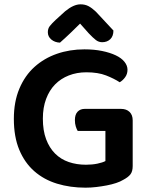

<svg xmlns="http://www.w3.org/2000/svg" viewBox="-20 -851 692 887"><path d="M593 -84Q593 -59 582.5 -45.5Q572 -32 549 -20Q536 -12 516.5 -5.5Q497 1 473.5 5.5Q450 10 425 13Q400 16 375 16Q304 16 243.5 -2.5Q183 -21 138.5 -60Q94 -99 69 -159Q44 -219 44 -302Q44 -381 69.5 -441.5Q95 -502 139.5 -542Q184 -582 243 -602.5Q302 -623 370 -623Q415 -623 451.5 -615.5Q488 -608 514.5 -595.5Q541 -583 555 -565.5Q569 -548 569 -529Q569 -509 558 -494Q547 -479 533 -471Q507 -488 470 -502.5Q433 -517 379 -517Q335 -517 298 -502.5Q261 -488 234.5 -461Q208 -434 193 -394Q178 -354 178 -303Q178 -248 193 -208Q208 -168 234.5 -141.5Q261 -115 297.5 -102.5Q334 -90 377 -90Q406 -90 430 -95Q454 -100 467 -107V-246H339Q334 -254 330 -267Q326 -280 326 -296Q326 -322 338.5 -335Q351 -348 371 -348H539Q564 -348 578.5 -334Q593 -320 593 -295ZM350 -742Q330 -722 306 -699Q282 -676 257 -654Q233 -655 217 -668.5Q201 -682 201 -702Q201 -719 210 -730.5Q219 -742 237 -759L281 -799Q320 -831 352 -831Q373 -831 389 -822.5Q405 -814 423 -797L504 -710Q504 -684 489.5 -670Q475 -656 452 -656Q436 -656 423 -666Q410 -676 390 -697Z"/></svg>

Font: Baloo Bhai 2 SemiBold
Style: Regular
Weight: 600
Designer: Supriya Tembe, Noopur Datye and Ek Type
Foundry: Ek Type
Version: Version 1.640;PS 1.000;hotconv 16.6.51;makeotf.lib2.5.65220;